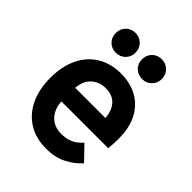

<svg xmlns="http://www.w3.org/2000/svg" viewBox="-205 -837 967 967"><g transform="rotate(45 278.5 -353.5)"><path d="M288.5 12Q215 12 161.8 -21Q108.5 -54 79.8 -114.2Q51 -174.5 51 -256Q51 -338.5 80.2 -398.5Q109.5 -458.5 162.8 -490.8Q216 -523 288.5 -523Q350.5 -523 401 -497Q451.5 -471 481.5 -417.2Q511.5 -363.5 511.5 -280.5Q511.5 -267.5 510.8 -248.8Q510 -230 508 -211H174.5Q176.5 -176 190.8 -149.8Q205 -123.5 230 -109Q255 -94.5 289 -94.5Q325.5 -94.5 352.5 -106.8Q379.5 -119 403.5 -146L475.5 -71.5Q442.5 -34 396 -11Q349.5 12 288.5 12ZM175 -308.5H390.5Q388 -342 375.5 -366.2Q363 -390.5 340.5 -403.5Q318 -416.5 286 -416.5Q242 -416.5 211 -389.5Q180 -362.5 175 -308.5ZM382.5 -578Q351.5 -578 331.5 -598Q311.5 -618 311.5 -648Q311.5 -678.5 331.5 -698.8Q351.5 -719 382.5 -719Q412 -719 432.2 -698.8Q452.5 -678.5 452.5 -648Q452.5 -618 432.2 -598Q412 -578 382.5 -578ZM194.5 -578Q164.5 -578 144.5 -598Q124.5 -618 124.5 -648Q124.5 -678.5 144.5 -698.8Q164.5 -719 194.5 -719Q224.5 -719 244.8 -698.8Q265 -678.5 265 -648Q265 -618 244.8 -598Q224.5 -578 194.5 -578Z"/></g></svg>

Font: Undotted
Style: Bold
Weight: 700
Designer: Delve Withrington, Dave Bailey, Thomas Jockin
Foundry: Delve Fonts LLC
Version: Version 4.000